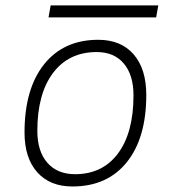

<svg xmlns="http://www.w3.org/2000/svg" viewBox="-20 -673 626 703"><path d="M245.1 9.8Q162.6 9.8 116.2 -42.5Q69.8 -94.7 69.8 -187.5Q69.8 -347.7 141.4 -437.5Q212.9 -527.3 339.8 -527.3Q422.9 -527.3 469.2 -474.1Q515.6 -420.9 515.6 -325.2Q515.6 -167.5 444.1 -78.9Q372.6 9.8 245.1 9.8ZM254.9 -35.2Q355.5 -35.2 412.1 -111.3Q468.8 -187.5 468.8 -323.7Q468.8 -398.4 433.3 -440.4Q397.9 -482.4 334 -482.4Q231.9 -482.4 174.3 -406Q116.7 -329.6 116.7 -193.8Q116.7 -119.1 153.3 -77.1Q189.9 -35.2 254.9 -35.2ZM157.7 -609.4 165.5 -653.3H559.6L551.8 -609.4Z"/></svg>

Font: Cascadia Mono NF ExtraLight
Style: Italic
Weight: 200
Italic angle: -10°
Monospace: yes
Designer: Aaron Bell
Foundry: Saja Typeworks
Version: Version 2404.023; ttfautohint (v1.8.4)